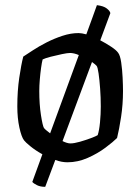

<svg xmlns="http://www.w3.org/2000/svg" viewBox="-20 -628 543 743"><path d="M437 -424Q445 -414 449 -386.5Q453 -359 454.5 -328Q456 -297 456 -276Q456 -224 448.5 -175Q441 -126 433 -94Q418 -79 388 -56.5Q358 -34 319.5 -17Q281 0 241 0Q218 0 194 -9L155 95Q136 95 123 88.5Q110 82 105 76L144 -31Q117 -46 97.5 -62Q78 -78 73 -85Q63 -98 55 -134.5Q47 -171 47 -216Q47 -276 54.5 -327Q62 -378 70 -409Q84 -418 107.5 -433.5Q131 -449 160.5 -464Q190 -479 222 -489.5Q254 -500 284 -500Q296 -500 314 -495Q326 -529 337 -558Q348 -587 355 -608Q381 -605 393.5 -595Q406 -585 407 -577L368 -472Q391 -460 410.5 -447Q430 -434 437 -424ZM132 -276Q132 -224 138.5 -182.5Q145 -141 150 -133Q154 -127 174 -112L285 -415Q266 -423 251 -423Q241 -423 219.5 -418.5Q198 -414 176.5 -408.5Q155 -403 145 -398Q142 -387 139 -365.5Q136 -344 134 -320Q132 -296 132 -276ZM358 -105Q364 -123 367 -154.5Q370 -186 370 -216Q370 -251 367.5 -285Q365 -319 361.5 -343.5Q358 -368 354 -373Q350 -378 336 -388L222 -82Q230 -78 238 -75.5Q246 -73 252 -73Q267 -73 289.5 -79.5Q312 -86 332 -93.5Q352 -101 358 -105Z"/></svg>

Font: Texturina 72pt Medium
Style: Regular
Weight: 500
Designer: Guillermo Torres Carreño
Foundry: Omnibus-Type
Version: Version 1.002; ttfautohint (v1.8.3)